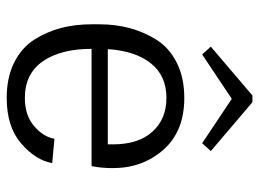

<svg xmlns="http://www.w3.org/2000/svg" viewBox="-120 -638 773 573"><g transform="rotate(90 266.5 -351.5)"><path d="M119.2 -594.2 265 -718.3H285L430.8 -594.2L407.5 -568.3L275 -656.7L142.5 -568.3ZM52.5 -238.3V-261.7Q52.5 -309.2 63.8 -351.7Q75 -394.2 98.8 -432.1Q122.5 -470 167.1 -492.5Q211.7 -515 272.5 -515Q371.7 -515 426.7 -452.9Q481.7 -390.8 481.7 -301.7Q481.7 -267.5 475.8 -238.3H125.8Q125.8 -146.7 162.9 -92.9Q200 -39.2 272.5 -39.2Q324.2 -39.2 356.2 -66.7Q388.3 -94.2 394.2 -127.5L466.7 -120.8Q458.3 -71.7 408.3 -28.3Q358.3 15 272.5 15Q210.8 15 166.2 -7.5Q121.7 -30 97.9 -67.9Q74.2 -105.8 63.3 -147.9Q52.5 -190 52.5 -238.3ZM126.7 -286.7H410.8V-302.5Q410.8 -378.3 372.9 -420Q335 -461.7 272.5 -461.7Q205.8 -461.7 168.8 -415Q131.7 -368.3 126.7 -286.7Z"/></g></svg>

Font: Boon
Style: Regular
Weight: 400
Designer: Sungsit Sawaiwan
Foundry: FontUni
Version: Version 3.0